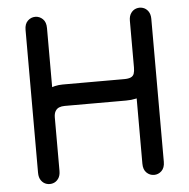

<svg xmlns="http://www.w3.org/2000/svg" viewBox="-51 -741 790 803"><g transform="rotate(-5 344.0 -340.0)"><path d="M171 -640Q171 -665 157.5 -678Q144 -691 126 -691Q108 -691 94.5 -678Q81 -665 81 -640Q81 -620 81 -601Q81 -582 81 -562.5Q81 -543 81 -524Q81 -504 81 -465Q81 -426 81 -377Q81 -328 81 -276Q81 -224 81 -176Q81 -128 81 -92Q81 -56 81 -40Q81 -20 90 -7.5Q99 5 112.5 9Q126 13 139.5 9Q153 5 162 -7.5Q171 -20 171 -40Q171 -61 171 -90.5Q171 -120 171 -152Q171 -184 171 -213.5Q171 -243 171 -264Q171 -281 177 -291Q183 -301 193 -305Q203 -309 216 -309Q269 -309 332 -309Q395 -309 474 -309Q519 -309 549 -326Q579 -343 594 -373.5Q609 -404 609 -444Q609 -460 609 -483Q609 -506 609 -533Q609 -560 609 -587.5Q609 -615 609 -640Q609 -660 600 -672.5Q591 -685 577.5 -689Q564 -693 550.5 -689Q537 -685 528 -672.5Q519 -660 519 -640Q519 -624 519 -585Q519 -546 519 -494.5Q519 -443 519 -388Q519 -333 519 -284Q519 -235 519 -201Q519 -167 519 -157Q519 -138 519 -118.5Q519 -99 519 -79.5Q519 -60 519 -40Q519 -15 532.5 -2Q546 11 564 11Q582 11 595.5 -2Q609 -15 609 -40Q609 -62 609 -80.5Q609 -99 609 -117.5Q609 -136 609 -157Q609 -171 609 -207Q609 -243 609 -292Q609 -341 609 -394.5Q609 -448 609 -498Q609 -548 609 -586Q609 -624 609 -640Q609 -660 600 -672.5Q591 -685 577.5 -689Q564 -693 550.5 -689Q537 -685 528 -672.5Q519 -660 519 -640Q519 -615 519 -585.5Q519 -556 519 -528Q519 -500 519 -477.5Q519 -455 519 -444Q519 -428 515.5 -418Q512 -408 502 -403.5Q492 -399 474 -399Q421 -399 358 -399Q295 -399 216 -399Q182 -399 151 -384Q120 -369 100.5 -339Q81 -309 81 -264Q81 -250 81 -221.5Q81 -193 81 -159.5Q81 -126 81 -94Q81 -62 81 -40Q81 -20 90 -7.5Q99 5 112.5 9Q126 13 139.5 9Q153 5 162 -7.5Q171 -20 171 -40Q171 -60 171 -103.5Q171 -147 171 -204Q171 -261 171 -321Q171 -381 171 -434.5Q171 -488 171 -524Q171 -556 171 -582Q171 -608 171 -640Z"/></g></svg>

Font: Tilt Neon
Style: Regular
Weight: 400
Designer: Andy Clymer
Foundry: Andy Clymer
Version: Version 1.000